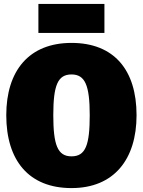

<svg xmlns="http://www.w3.org/2000/svg" viewBox="-20 -938 730 980"><path d="M513 -770V-918H176V-770ZM345 -719C127 -719 12 -576 12 -350C12 -119 127 22 345 22C562 22 677 -125 677 -350C677 -581 562 -719 345 -719ZM345 -558C414 -558 438 -503 438 -350C438 -198 417 -140 345 -140C274 -140 252 -198 252 -350C252 -503 275 -558 345 -558Z"/></svg>

Font: Fira Sans Ultra
Style: Regular
Weight: 950
Designer: Carrois Corporate & Edenspiekermann AG
Foundry: Carrois Corporate GbR & Edenspiekermann AG
Version: Version 4.203;PS 004.203;hotconv 1.0.88;makeotf.lib2.5.64775